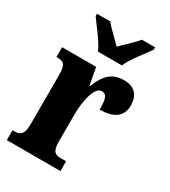

<svg xmlns="http://www.w3.org/2000/svg" viewBox="-187 -859 843 952"><g transform="rotate(30 234.0 -383.0)"><path d="M180 -606H317C335 -651 389 -715 415 -753V-766H339C321 -742 273 -700 248 -673C223 -700 176 -742 158 -766H82V-753C108 -715 162 -651 180 -606ZM8 0H315V-56H285C254 -56 235 -64 235 -123V-277C235 -359 256 -446 295 -446C326 -446 331 -416 331 -361C405 -361 455 -389 455 -455C455 -509 429 -548 364 -548C299 -548 260 -514 232 -439H228L210 -536H15V-480H19C55 -480 71 -471 71 -412V-128C71 -65 50 -56 12 -56H8Z"/></g></svg>

Font: Noto Serif Myanmar ExtraCondensed Black
Style: Regular
Weight: 900
Width: 2
Designer: Ben Mitchell and the Monotype Design Team
Foundry: Monotype Imaging Inc.
Version: Version 2.106